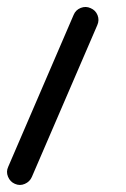

<svg xmlns="http://www.w3.org/2000/svg" viewBox="-56 -303 359 547"><path d="M202.1 -279.8Q216.3 -273.9 221.9 -259.8Q227.5 -245.6 221.2 -231.4L34.7 201.2Q28.8 214.8 14.6 220.9Q0.5 227.1 -13.7 220.7Q-27.3 214.8 -33.2 200.4Q-39.1 186 -32.7 172.4L153.8 -260.7Q159.7 -274.9 174.1 -280.5Q188.5 -286.1 202.1 -279.8Z"/></svg>

Font: Mikhak-FD Regular
Style: FD-Regular
Weight: 400
Designer: Amin Abedi
Version: Version 3.2